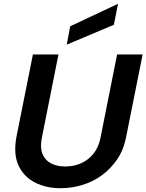

<svg xmlns="http://www.w3.org/2000/svg" viewBox="-20 -988 774 1015"><path d="M154 -700H289L201 -258Q191 -209 204 -175.5Q217 -142 248.5 -125Q280 -108 325 -108Q371 -108 409 -125Q447 -142 474 -175.5Q501 -209 511 -258L599 -700H734L647 -265Q634 -196 599 -145Q564 -94 516.5 -60Q469 -26 413 -9.5Q357 7 300 7Q224 7 165 -23Q106 -53 78 -113Q50 -173 67 -265ZM604 -968 582 -857 333 -752 351 -849Z"/></svg>

Font: Albert Sans
Style: Bold Italic
Weight: 700
Italic angle: -11.25°
Designer: Andreas Rasmussen
Foundry: a.Foundry
Version: Version 1.025